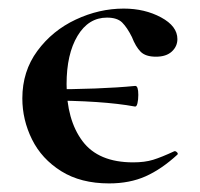

<svg xmlns="http://www.w3.org/2000/svg" viewBox="-20 -415 465 447"><path d="M85 -181V-207Q214 -207 295 -215Q302 -215 302 -194Q302 -183 300 -174.5Q298 -166 294 -167Q218 -181 85 -181ZM32 -186Q32 -249 67 -296.5Q102 -344 156.5 -369.5Q211 -395 268 -395Q317 -395 355 -374.5Q393 -354 393 -324Q393 -307 380 -295Q367 -283 343 -283Q319 -283 307.5 -294.5Q296 -306 287 -329Q276 -351 264.5 -362.5Q253 -374 229 -374Q186 -374 160.5 -331.5Q135 -289 135 -219Q135 -136 172 -86.5Q209 -37 290 -37Q317 -37 336.5 -43Q356 -49 386 -63H387Q390 -63 392.5 -60Q395 -57 393 -55Q356 -21 319 -4.5Q282 12 234 12Q168 12 122.5 -16.5Q77 -45 54.5 -90.5Q32 -136 32 -186Z"/></svg>

Font: Cormorant Garamond
Style: Bold
Weight: 700
Designer: Christian Thalmann (Catharsis Fonts)
Foundry: Catharsis Fonts
Version: Version 4.000